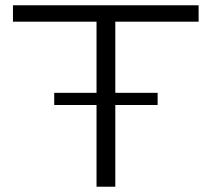

<svg xmlns="http://www.w3.org/2000/svg" viewBox="-20 -706 800 726"><path d="M345 0V-624H29V-686H731V-624H416V0ZM185 -309V-355H576V-309Z"/></svg>

Font: Archivo Expanded ExtraLight
Style: Regular
Weight: 250
Width: 7
Designer: Hector Gatti
Foundry: Omnibus-Type
Version: Version 2.001